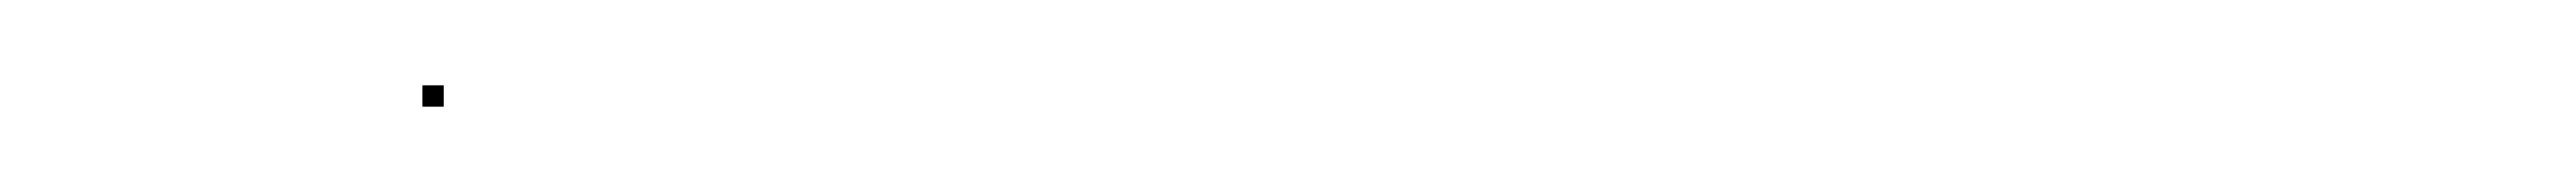

<svg xmlns="http://www.w3.org/2000/svg" viewBox="-20 -194 600 45"><path d="M79 -169V-174H84V-169Z"/></svg>

Font: FRB American Cursive Just Beginnings
Style: Italic
Weight: 400
Italic angle: -25°
Version: Version 2.0;Modular Font Editor K font №1